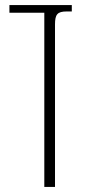

<svg xmlns="http://www.w3.org/2000/svg" viewBox="-20 -734 353 754"><path d="M262 -714H17V-684H154V0H196V-638C196 -677 205 -689 242 -689H262Z"/></svg>

Font: Noto Serif Georgian ExtraCondensed ExtraLight
Style: Regular
Weight: 200
Width: 2
Designer: Monotype Design Team, Akaki Razmadze
Foundry: Google LLC
Version: Version 2.003